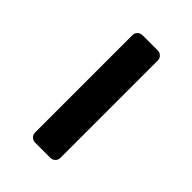

<svg xmlns="http://www.w3.org/2000/svg" viewBox="-215 -853 931 931"><g transform="rotate(45 250.0 -388.0)"><path d="M202.1 -19.5Q187.5 -19.5 177.2 -29.3Q167 -39.1 167 -53.7V-721.7Q167 -736.3 177.2 -746.1Q187.5 -755.9 202.1 -755.9H305.7Q320.3 -755.9 330.6 -746.1Q340.8 -736.3 340.8 -721.7V-53.7Q340.8 -39.1 330.6 -29.3Q320.3 -19.5 305.7 -19.5Z"/></g></svg>

Font: Rounded-L Mgen+ 1m bold
Style: Bold
Weight: 700
Designer: [Source Han Sans]
Ryoko NISHIZUKA  (kana & ideographs); Paul D. Hunt (Latin, Greek & Cyrillic); Wenlong ZHANG  (bopomofo
Version: Version 1.059.20150602